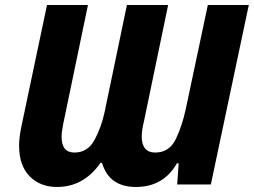

<svg xmlns="http://www.w3.org/2000/svg" viewBox="-20 -734 1010 764"><path d="M207 10Q313 10 380 -86H386Q414 10 521 10Q630 10 684 -84H691L685 0H819L970 -714H807L720 -304Q706 -236 680 -181.5Q654 -127 598 -127Q544 -127 544 -191Q544 -205 546.5 -220.5Q549 -236 553 -252L649 -714H485L396 -287Q383 -227 356 -177Q329 -127 276 -127Q225 -127 225 -190Q225 -208 232 -243L330 -714H167L65 -230Q61 -211 58.5 -192Q56 -173 56 -155Q56 -75 98 -32.5Q140 10 207 10Z"/></svg>

Font: Noto Sans Display Extra
Style: Italic
Weight: 800
Italic angle: -12°
Designer: Monotype Design Team
Foundry: Monotype Imaging Inc.
Version: Version 1.900